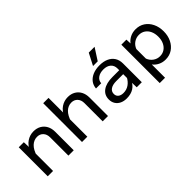

<svg xmlns="http://www.w3.org/2000/svg" viewBox="12 -1591 2575 2575"><g transform="rotate(-45 1300.0 -303.0)"><path d="M473 0V-347Q473 -405 440 -440.5Q407 -476 354 -476Q293 -476 245.5 -431.5Q198 -387 170 -293L154 -406Q185 -484 243.5 -523Q302 -562 371 -562Q433 -562 478.5 -535.5Q524 -509 549 -462Q574 -415 574 -351V0ZM81 0V-550H177L182 -426V0Z M1123 0V-346Q1123 -405 1090 -440.5Q1057 -476 1004 -476Q943 -476 895.5 -431.5Q848 -387 820 -293L804 -405Q835 -484 893.5 -523Q952 -562 1021 -562Q1083 -562 1128.5 -535.5Q1174 -509 1199 -461.5Q1224 -414 1224 -350V0ZM731 0V-736H832V0Z M1769 0 1765 -125V-360Q1765 -419 1726.5 -452.5Q1688 -486 1621 -486Q1556 -486 1515 -456.5Q1474 -427 1470 -375H1371Q1376 -434 1409 -475.5Q1442 -517 1497 -539.5Q1552 -562 1624 -562Q1698 -562 1752 -537.5Q1806 -513 1835.5 -467Q1865 -421 1865 -355V0ZM1570 12Q1516 12 1475 -7.5Q1434 -27 1411 -63.5Q1388 -100 1388 -149Q1388 -234 1453.5 -281Q1519 -328 1637 -328H1778V-253H1633Q1565 -253 1526.5 -227Q1488 -201 1488 -154Q1488 -115 1515.5 -93Q1543 -71 1590 -71Q1650 -71 1696.5 -103.5Q1743 -136 1772 -193L1783 -119Q1757 -56 1703 -22Q1649 12 1570 12ZM1556 -616 1643 -784H1753L1645 -616Z M2307 -562Q2381 -562 2436.5 -525.5Q2492 -489 2524 -424Q2556 -359 2556 -275Q2556 -192 2524 -127Q2492 -62 2436.5 -25Q2381 12 2307 12Q2251 12 2204.5 -11Q2158 -34 2128 -74V178H2027V-550H2123L2126 -475Q2156 -515 2203 -538.5Q2250 -562 2307 -562ZM2285 -73Q2336 -73 2374 -99Q2412 -125 2433 -170.5Q2454 -216 2454 -275Q2454 -335 2433 -380.5Q2412 -426 2374 -451.5Q2336 -477 2285 -477Q2233 -477 2190.5 -447.5Q2148 -418 2128 -367V-185Q2148 -133 2190.5 -103Q2233 -73 2285 -73Z"/></g></svg>

Font: Azeret Mono Thin
Style: Regular
Weight: 400
Version: Version 1.002